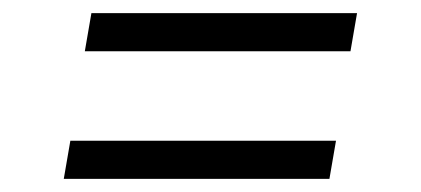

<svg xmlns="http://www.w3.org/2000/svg" viewBox="-20 -486 640 292"><path d="M109 -408 119 -466H523L513 -408ZM77 -214 87 -272H491L481 -214Z"/></svg>

Font: Iosevka Slab Light Extended
Style: Italic
Weight: 300
Width: 7
Italic angle: -9°
Monospace: yes
Designer: Belleve Invis
Foundry: Belleve Invis
Version: Version 11.1.0; ttfautohint (v1.8.3)